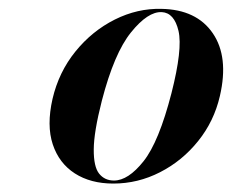

<svg xmlns="http://www.w3.org/2000/svg" viewBox="-20 -732 536 444"><path d="M353.5 -711.5Q434.5 -710 472 -655.2Q509.5 -600.5 488.5 -510Q475 -451.5 438.2 -405.8Q401.5 -360 350.2 -333.8Q299 -307.5 242 -307.5Q189.5 -307.5 153 -331Q116.5 -354.5 102 -398.2Q87.5 -442 101.5 -503.5Q116 -565.5 154.5 -613Q193 -660.5 245.5 -686.8Q298 -713 353.5 -711.5ZM243.5 -314.5Q276.5 -314.5 312 -359.2Q347.5 -404 376.5 -516.5Q402.5 -618.5 392.8 -660.5Q383 -702.5 354 -704Q322 -705.5 283 -657.2Q244 -609 215.5 -499Q197 -426.5 196.8 -386.5Q196.5 -346.5 209.2 -330.5Q222 -314.5 243.5 -314.5Z"/></svg>

Font: Fraunces 144pt SemiBold
Style: Italic
Weight: 600
Italic angle: -16°
Version: Version 1.000;[0bf87f6ff]